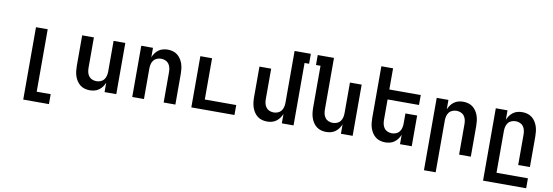

<svg xmlns="http://www.w3.org/2000/svg" viewBox="-65 -1220 5529 1920"><g transform="rotate(10 2700.0 -260.0)"><path d="M212 215V-520H331V114H473V215Z M850 8Q824 8 798.5 1Q773 -6 752.5 -22Q732 -38 717.5 -60.5Q703 -83 695 -107.5Q687 -132 684 -158Q681 -184 681 -210V-520H800V-210Q800 -188 805 -166.5Q810 -145 823 -127.5Q836 -110 857 -101.5Q878 -93 900 -93Q922 -93 943 -101.5Q964 -110 977 -127.5Q990 -145 995 -166.5Q1000 -188 1000 -210V-520H1119V0H1000V-96Q991 -73 976.5 -53Q962 -33 942 -18.5Q922 -4 898 2Q874 8 850 8Z M1281 0V-520H1400V-424Q1409 -447 1423.5 -467Q1438 -487 1458 -501.5Q1478 -516 1502 -522Q1526 -528 1550 -528Q1576 -528 1601.5 -521Q1627 -514 1647.5 -498Q1668 -482 1682.5 -459.5Q1697 -437 1705 -412.5Q1713 -388 1716 -362Q1719 -336 1719 -310V0H1600V-310Q1600 -332 1595 -353.5Q1590 -375 1577 -392.5Q1564 -410 1543 -418.5Q1522 -427 1500 -427Q1478 -427 1457 -418.5Q1436 -410 1423 -392.5Q1410 -375 1405 -353.5Q1400 -332 1400 -310V0Z M1881 0V-520H2000V-101H2319V0Z M2650 8Q2624 8 2598.5 1Q2573 -6 2552.5 -22Q2532 -38 2517.5 -60.5Q2503 -83 2495 -107.5Q2487 -132 2484 -158Q2481 -184 2481 -210V-520H2600V-210Q2600 -188 2605 -166.5Q2610 -145 2623 -127.5Q2636 -110 2657 -101.5Q2678 -93 2700 -93Q2722 -93 2743 -101.5Q2764 -110 2777 -127.5Q2790 -145 2795 -166.5Q2800 -188 2800 -210V-735H2965V-634H2919V0H2800V-96Q2791 -73 2776.5 -53Q2762 -33 2742 -18.5Q2722 -4 2698 2Q2674 8 2650 8Z M3250 8Q3224 8 3198.5 1Q3173 -6 3152.5 -22Q3132 -38 3117.5 -60.5Q3103 -83 3095 -107.5Q3087 -132 3084 -158Q3081 -184 3081 -210V-634H3035V-735H3200V-210Q3200 -188 3205 -166.5Q3210 -145 3223 -127.5Q3236 -110 3257 -101.5Q3278 -93 3300 -93Q3322 -93 3343 -101.5Q3364 -110 3377 -127.5Q3390 -145 3395 -166.5Q3400 -188 3400 -210V-520H3519V0H3400V-96Q3391 -73 3376.5 -53Q3362 -33 3342 -18.5Q3322 -4 3298 2Q3274 8 3250 8Z M3850 8Q3824 8 3798.5 1Q3773 -6 3752.5 -22Q3732 -38 3717.5 -60.5Q3703 -83 3695 -107.5Q3687 -132 3684 -158Q3681 -184 3681 -210V-735H3800V-520H4119V-419H3800V-210Q3800 -188 3805 -166.5Q3810 -145 3823 -127.5Q3836 -110 3857 -101.5Q3878 -93 3900 -93Q3922 -93 3943 -101.5Q3964 -110 3977 -127.5Q3990 -145 3995 -166.5Q4000 -188 4000 -210V-312H4119V0H4000V-96Q3991 -73 3976.5 -53Q3962 -33 3942 -18.5Q3922 -4 3898 2Q3874 8 3850 8Z M4281 215V-520H4400V-424Q4409 -447 4423.5 -467Q4438 -487 4458 -501.5Q4478 -516 4502 -522Q4526 -528 4550 -528Q4576 -528 4601.5 -521Q4627 -514 4647.5 -498Q4668 -482 4682.5 -459.5Q4697 -437 4705 -412.5Q4713 -388 4716 -362Q4719 -336 4719 -310V0H4600V-310Q4600 -332 4595 -353.5Q4590 -375 4577 -392.5Q4564 -410 4543 -418.5Q4522 -427 4500 -427Q4478 -427 4457 -418.5Q4436 -410 4423 -392.5Q4410 -375 4405 -353.5Q4400 -332 4400 -310V215Z M4881 215V-520H5000V-424Q5009 -447 5023.5 -467Q5038 -487 5058 -501.5Q5078 -516 5102 -522Q5126 -528 5150 -528Q5176 -528 5201.5 -521Q5227 -514 5247.5 -498Q5268 -482 5282.5 -459.5Q5297 -437 5305 -412.5Q5313 -388 5316 -362Q5319 -336 5319 -310V0H5200V-310Q5200 -332 5195 -353.5Q5190 -375 5177 -392.5Q5164 -410 5143 -418.5Q5122 -427 5100 -427Q5078 -427 5057 -418.5Q5036 -410 5023 -392.5Q5010 -375 5005 -353.5Q5000 -332 5000 -310V114H5319V215Z"/></g></svg>

Font: Iosevka Extended
Style: Bold
Weight: 700
Width: 7
Monospace: yes
Designer: Belleve Invis
Foundry: Belleve Invis
Version: Version 32.5.0; ttfautohint (v1.8.4)